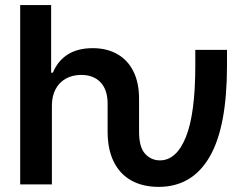

<svg xmlns="http://www.w3.org/2000/svg" viewBox="-20 -727 975 757"><path d="M59.6 -707H181.6V-440.4H188.5Q207.5 -486.8 246.8 -512Q286.1 -537.1 345.7 -537.1Q400.9 -537.1 442.1 -513.9Q483.4 -490.7 505.9 -445.8Q528.3 -400.9 528.3 -337.9V-208Q528.3 -146.5 552.2 -120.6Q576.2 -94.7 610.4 -94.7Q675.8 -94.7 712.9 -186.8Q750 -278.8 750 -467.8V-530.3H875V-467.8Q875 -226.1 806.2 -108.2Q737.3 9.8 605.5 9.8Q543.5 9.8 498.3 -15.1Q453.1 -40 428.7 -88.9Q404.3 -137.7 404.3 -208V-318.4Q404.3 -372.6 376.7 -402.1Q349.1 -431.6 299.8 -431.6Q266.1 -431.6 240 -417.2Q213.9 -402.8 199.2 -375.5Q184.6 -348.1 184.6 -310.5V0H59.6Z"/></svg>

Font: Pretendard JP SemiBold
Style: Regular
Weight: 600
Designer: Base glyphs from Inter by Rasmus Andersson; Hangeul glyphs from Noto Sans CJK(Source Han Sans) by Jang Soo-young and Kan
Foundry: Kil Hyung-jin
Version: Version 1.309